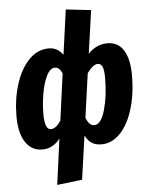

<svg xmlns="http://www.w3.org/2000/svg" viewBox="-63 -809 835 1081"><g transform="rotate(-5 354.5 -268.0)"><path d="M251 -37Q210 16 151 16Q89 16 55 -36.5Q21 -89 21 -182Q21 -279 47.5 -363Q74 -447 122.5 -497.5Q171 -548 236 -548Q284 -548 315 -505L350 -758L492 -742L457 -498Q504 -548 566 -548Q627 -548 658 -498Q689 -448 689 -356Q689 -251 663 -166Q637 -81 590.5 -32.5Q544 16 485 16Q452 16 430.5 2.5Q409 -11 393 -42L358 205L216 222ZM265 -137 301 -401Q285 -437 261 -437Q233 -437 213 -396.5Q193 -356 183 -296.5Q173 -237 173 -182Q173 -94 208 -94Q237 -94 265 -137ZM537 -355Q537 -399 528.5 -418Q520 -437 503 -437Q476 -437 442 -390L407 -141Q424 -95 453 -95Q492 -95 514.5 -174.5Q537 -254 537 -355Z"/></g></svg>

Font: Fira Sans Extra Condensed
Style: Bold Italic
Weight: 700
Width: 3
Italic angle: -8°
Designer: Carrois Corporate & Edenspiekermann AG
Foundry: Carrois Corporate GbR & Edenspiekermann AG
Version: Version 4.203